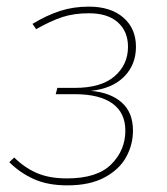

<svg xmlns="http://www.w3.org/2000/svg" viewBox="-20 -549 503 579"><path d="M390 -408Q390 -354 354.5 -318Q319 -282 254 -275Q313 -270 347 -240Q381 -210 381 -155Q381 -113 360.5 -75.5Q340 -38 295.5 -14Q251 10 183 10Q124 10 82 -9Q40 -28 8 -60L23 -74Q53 -44 90.5 -27.5Q128 -11 182 -11Q273 -11 315.5 -53.5Q358 -96 358 -155Q358 -209 319 -237Q280 -265 205 -265H148L153 -284H206Q285 -284 325.5 -319Q366 -354 366 -408Q366 -454 335.5 -481.5Q305 -509 248 -509Q203 -509 168 -497.5Q133 -486 89 -461L78 -477Q121 -503 161 -516Q201 -529 248 -529Q314 -529 352 -496Q390 -463 390 -408Z"/></svg>

Font: Fira Sans Thin
Style: Italic
Weight: 250
Italic angle: -8°
Designer: Carrois Corporate & Edenspiekermann AG
Foundry: Carrois Corporate GbR & Edenspiekermann AG
Version: Version 4.203